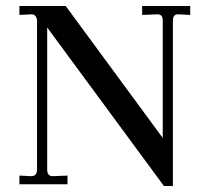

<svg xmlns="http://www.w3.org/2000/svg" viewBox="-20 -617 702 643"><path d="M456 -597H617V-567L578 -569H576Q559 -569 559 -548V6H529L138 -525V-49Q138 -27 157 -27L206 -29V0H45V-29L84 -27Q104 -27 104 -49V-548Q104 -557 98.5 -563.5Q93 -570 84 -569L45 -567V-597H200L525 -155V-549Q525 -569 508 -569H505L456 -567Z"/></svg>

Font: Unna
Style: Regular
Weight: 400
Designer: Jorge de Buen U.
Foundry: Omnibus-Type
Version: Version 2.006;PS 002.006;hotconv 1.0.70;makeotf.lib2.5.58329